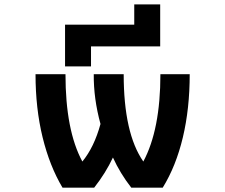

<svg xmlns="http://www.w3.org/2000/svg" viewBox="-20 -867 1040 889"><path d="M721.7 -652.3H401.4V-559.6H281.2V-752.9H601.6V-846.7H721.7ZM361.3 -119.1Q416 -185.5 445.3 -293Q413.1 -410.2 414.1 -523.4H552.7Q552.7 -250 643.6 -119.1Q722.7 -266.6 722.7 -523.4H858.4Q858.4 -364.3 826.7 -231Q794.9 -97.7 733.4 2H587.9Q536.1 -64.5 502.9 -137.7Q469.7 -66.4 416 2H269.5Q210 -97.7 177.2 -231.4Q144.5 -365.2 144.5 -523.4H283.2Q283.2 -263.7 361.3 -119.1Z"/></svg>

Font: GenEi Gothic M Regular
Style: Bold
Weight: 700
Designer: o_tamon (Modified); [Source Han Sans]
Ryoko NISHIZUKA  (kana & ideographs); Paul D. Hunt (Latin, Greek & Cyrillic); Wenl
Version: Version 1.1a;Original Version 1.004